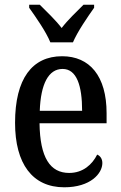

<svg xmlns="http://www.w3.org/2000/svg" viewBox="-20 -786 513 816"><path d="M194 -606H290C309 -651 353 -715 380 -753V-766H335C306 -737 268 -701 242 -667C216 -701 178 -737 149 -766H104V-753C131 -715 176 -651 194 -606ZM253 10C365 10 415 -49 415 -93C415 -112 405 -124 393 -129C372 -87 333 -51 274 -51C193 -51 150 -116 148 -262H433V-305C433 -463 361 -547 244 -547C117 -547 44 -452 44 -264C44 -90 118 10 253 10ZM329 -315H149C153 -429 186 -493 246 -493C306 -493 329 -422 329 -315Z"/></svg>

Font: Noto Serif Bengali Condensed Medium
Style: Regular
Weight: 500
Width: 3
Designer: Juan Bruce, Universal Thirst, Indian Type Foundry and the Monotype Design Team.
Foundry: Monotype Imaging Inc.
Version: Version 2.003